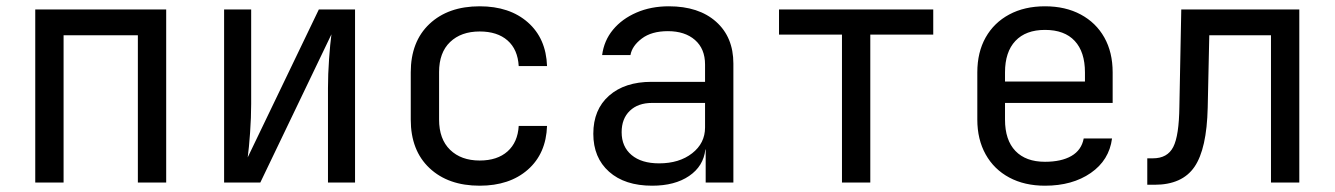

<svg xmlns="http://www.w3.org/2000/svg" viewBox="-20 -580 4240 610"><path d="M92 0V-550H508V0H418V-468H182V0Z M692 0V-550H778V-250Q778 -207 774.5 -158Q771 -109 767 -80L993 -550H1108V0H1022V-300Q1022 -344 1025.5 -393Q1029 -442 1033 -471L807 0Z M1504 10Q1404 10 1344.5 -46Q1285 -102 1285 -200V-350Q1285 -448 1344.5 -504Q1404 -560 1504 -560Q1599 -560 1657 -509Q1715 -458 1718 -370H1628Q1625 -423 1592.5 -451.5Q1560 -480 1504 -480Q1445 -480 1410 -446.5Q1375 -413 1375 -351V-200Q1375 -138 1410 -104Q1445 -70 1504 -70Q1560 -70 1592.5 -99Q1625 -128 1628 -180H1718Q1715 -92 1657 -41Q1599 10 1504 10Z M2052 10Q1965 10 1915 -34.5Q1865 -79 1865 -155Q1865 -232 1915 -276Q1965 -320 2050 -320H2220V-375Q2220 -425 2188 -453Q2156 -481 2102 -481Q2050 -481 2019 -457.5Q1988 -434 1983 -405H1893Q1899 -451 1927.5 -485.5Q1956 -520 2002 -540Q2048 -560 2105 -560Q2200 -560 2255 -511Q2310 -462 2310 -378V0H2222V-105H2221Q2215 -52 2169.5 -21Q2124 10 2052 10ZM2074 -61Q2138 -61 2179 -93Q2220 -125 2220 -175V-253H2052Q2007 -253 1981 -228Q1955 -203 1955 -160Q1955 -114 1986.5 -87.5Q2018 -61 2074 -61Z M2655 0V-470H2455V-550H2945V-470H2745V0Z M3300 10Q3235 10 3186.5 -16Q3138 -42 3111.5 -89.5Q3085 -137 3085 -200V-350Q3085 -414 3111.5 -461Q3138 -508 3186.5 -534Q3235 -560 3300 -560Q3365 -560 3413.5 -534Q3462 -508 3488.5 -461Q3515 -414 3515 -350V-253H3173V-200Q3173 -135 3206 -100.5Q3239 -66 3300 -66Q3352 -66 3384 -84.5Q3416 -103 3423 -140H3513Q3504 -71 3445.5 -30.5Q3387 10 3300 10ZM3173 -321H3427V-350Q3427 -415 3394.5 -450Q3362 -485 3300 -485Q3239 -485 3206 -450Q3173 -415 3173 -350Z M3625 7V-77H3643Q3689 -77 3707.5 -113Q3726 -149 3727 -242L3733 -550H4108V0H4018V-468H3822L3817 -238Q3814 -107 3775 -50Q3736 7 3648 7Z"/></svg>

Font: JetBrainsMono NF
Style: Regular
Weight: 400
Designer: Philipp Nurullin, Konstantin Bulenkov
Foundry: JetBrains
Version: Version 2.251; ttfautohint (v1.8.3);Nerd Fonts 2.2.2